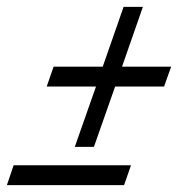

<svg xmlns="http://www.w3.org/2000/svg" viewBox="-47 -631 516 557"><path d="M170 -205 231.5 -380H88.5L108.5 -437.5H251L311.5 -611H367.5L307 -437.5H449.5L429 -380H287L225.5 -205ZM-27 -94 -7.5 -151.5H333L313 -94Z"/></svg>

Font: Libre Caslon Condensed Medium Italic
Style: Regular
Weight: 500
Italic angle: -22.583°
Designer: Pablo Impallari, Rodrigo Fuenzalida, Katja Schimmel, Ertekin Erdin
Foundry: Pablo Impallari, Rodrigo Fuenzalida
Version: Version 2.000; ttfautohint (v1.8.4.7-5d5b);gftools[0.9.33]